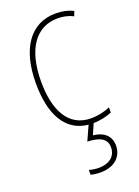

<svg xmlns="http://www.w3.org/2000/svg" viewBox="-148 -601 656 905"><g transform="rotate(-20 180.5 -148.5)"><path d="M306 145C306 99 276 69 220 63L243 10C274 10 311 2 336 -9V-35C307 -22 273 -15 241 -15C125 -15 77 -117 77 -258C77 -422 144 -512 251 -512C278 -512 305 -507 329 -494L338 -518C312 -531 284 -537 250 -537C126 -537 51 -435 51 -258C51 -106 103 -2 218 9L185 82C244 84 281 100 281 145C281 192 244 217 195 217C179 217 161 214 146 210V234C161 238 179 240 195 240C262 240 306 203 306 145Z"/></g></svg>

Font: Noto Sans Khmer UI Condensed Thin
Style: Regular
Weight: 100
Width: 3
Designer: Danh Hong and the Monotype Design Team
Foundry: Monotype Imaging Inc.
Version: Version 2.002